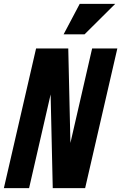

<svg xmlns="http://www.w3.org/2000/svg" viewBox="-29 -970 625 990"><path d="M-9 0 157 -720H323L337 -104L304 -102L446 -720H576L410 0H243L229 -616L263 -618L121 0ZM407 -793H299L382 -950H565Z"/></svg>

Font: Instrument Sans Condensed
Style: Bold Italic
Weight: 700
Width: 3
Italic angle: -13°
Designer: Rodrigo Fuenzalida
Foundry: fragTYPE
Version: Version 1.000;gftools[0.9.28]